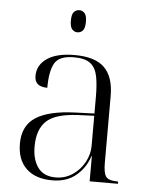

<svg xmlns="http://www.w3.org/2000/svg" viewBox="-53 -785 649 839"><g transform="rotate(5 271.0 -365.5)"><path d="M207 10Q134 10 93.5 -28.5Q53 -67 53 -138Q53 -217 110 -253.5Q167 -290 283 -294L366 -297V-372Q366 -425 358.5 -461.5Q351 -498 327.5 -516Q304 -534 256 -534Q191 -534 171 -499Q151 -464 151 -391Q95 -391 95 -438Q95 -486 137 -515Q179 -544 258 -544Q348 -544 389 -503.5Q430 -463 430 -379V-86Q430 -41 442 -25.5Q454 -10 491 -10H495V0H371V-110H369Q353 -59 312 -24.5Q271 10 207 10ZM221 -4Q262 -4 295 -26Q328 -48 347 -83Q366 -118 366 -155V-287L293 -284Q195 -279 156.5 -242Q118 -205 118 -131Q118 -73 143.5 -38.5Q169 -4 221 -4ZM261 -644Q247 -644 237.5 -654.5Q228 -665 228 -693Q228 -720 237.5 -730.5Q247 -741 261 -741Q275 -741 284.5 -730.5Q294 -720 294 -693Q294 -665 284.5 -654.5Q275 -644 261 -644Z"/></g></svg>

Font: Noto Serif Display Light
Style: Regular
Weight: 300
Designer: Monotype Design Team
Foundry: Monotype Imaging Inc.
Version: Version 2.009